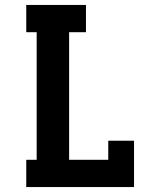

<svg xmlns="http://www.w3.org/2000/svg" viewBox="-20 -755 640 775"><path d="M86 0V-110H128V-625H86V-735H327V-625H259V-110H417V-187H521V0Z"/></svg>

Font: Iosevka HT Extrabold Extended
Style: Regular
Weight: 800
Width: 7
Monospace: yes
Designer: Belleve Invis
Foundry: Belleve Invis
Version: Version 32.3.0; ttfautohint (v1.8.4)